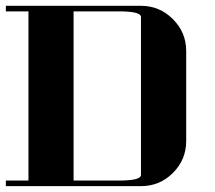

<svg xmlns="http://www.w3.org/2000/svg" viewBox="-20 -635 732 655"><path d="M0 0V-19H77.1V-596.2H0V-615.2H460.9Q524.4 -615.2 569.8 -569.8Q615.2 -524.4 615.2 -460.9V-153.8Q615.2 -90.3 569.8 -44.9Q524.9 0 460.9 0ZM231 -19H384.8Q460.9 -19 460.9 -38.1V-577.1Q460.9 -596.2 384.8 -596.2H231Z"/></svg>

Font: Hjet
Style: Regular
Weight: 400
Designer: T. Christopher White
Version: Version 1.2